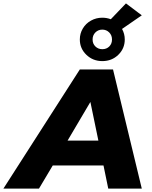

<svg xmlns="http://www.w3.org/2000/svg" viewBox="-88 -1108 894 1128"><path d="M520 -136H222L141 0H-68L381 -700H576L745 0H548ZM490 -282 443 -509 309 -282ZM629 -938Q645 -909 645 -876Q645 -823 607 -786Q569 -749 513 -749Q458 -749 419.5 -786Q381 -823 381 -876Q381 -911 398.5 -940.5Q416 -970 446.5 -987Q477 -1004 513 -1004Q539 -1004 563 -995L652 -1088L745 -1018ZM570 -876Q570 -901 553.5 -917.5Q537 -934 513 -934Q489 -934 472.5 -917.5Q456 -901 456 -876Q456 -851 472.5 -835Q489 -819 513 -819Q538 -819 554 -835Q570 -851 570 -876Z"/></svg>

Font: Idrija
Style: Italic
Weight: 800
Italic angle: -11.3°
Designer: Julieta Ulanovsky
Foundry: Julieta Ulanovsky
Version: Version 7.200